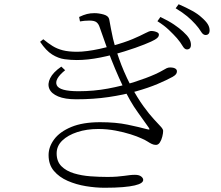

<svg xmlns="http://www.w3.org/2000/svg" viewBox="-20 -839 1040 905"><path d="M861 -606Q850 -606 840.5 -622.5Q831 -639 814 -659Q798 -677 776 -698Q754 -719 722 -739L736 -759Q774 -741 800 -723.5Q826 -706 843 -690Q863 -672 871.5 -657.5Q880 -643 880 -628Q880 -617 875 -611.5Q870 -606 861 -606ZM473 46Q431 46 385 38.5Q339 31 299 13.5Q259 -4 234 -33.5Q209 -63 209 -108Q209 -147 235.5 -182.5Q262 -218 316 -240.5Q370 -263 452 -263Q526 -263 581 -251.5Q636 -240 673 -230Q684 -227 684.5 -229.5Q685 -232 680 -239Q665 -261 629 -310.5Q593 -360 560 -431Q541 -471 522.5 -515Q504 -559 486 -608Q468 -657 450 -710Q445 -726 435 -734Q425 -742 402 -742Q389 -742 378.5 -741Q368 -740 357 -738L353 -759Q374 -769 390 -773Q406 -777 425 -777Q446 -777 469 -770.5Q492 -764 495 -747Q499 -726 503 -703.5Q507 -681 512.5 -657.5Q518 -634 525 -610Q532 -589 541.5 -561.5Q551 -534 564.5 -502.5Q578 -471 595 -438Q628 -377 656 -338.5Q684 -300 705 -277.5Q726 -255 737.5 -242.5Q749 -230 749 -222Q749 -211 745 -195Q741 -179 733.5 -167.5Q726 -156 715 -156Q705 -156 695.5 -160.5Q686 -165 674.5 -172.5Q663 -180 646 -187Q627 -196 595.5 -206Q564 -216 524.5 -223.5Q485 -231 443 -231Q389 -231 344.5 -216.5Q300 -202 273.5 -176.5Q247 -151 247 -116Q247 -78 269.5 -55.5Q292 -33 328.5 -22Q365 -11 406.5 -8Q448 -5 486 -5Q512 -5 531 -6.5Q550 -8 564.5 -10Q579 -12 591.5 -13.5Q604 -15 616 -15Q635 -15 645 -7.5Q655 0 655 9Q655 17 645.5 23.5Q636 30 615 35Q594 40 559 43Q524 46 473 46ZM339 -371Q286 -371 254 -384.5Q222 -398 212.5 -420.5Q203 -443 216.5 -470.5Q230 -498 269 -525L287 -508Q235 -466 247.5 -437.5Q260 -409 350 -409Q422 -409 489 -421.5Q556 -434 613.5 -452.5Q671 -471 711 -489Q735 -500 746.5 -507Q758 -514 765.5 -517.5Q773 -521 782 -521Q792 -521 799 -519Q806 -517 810 -513Q814 -509 814 -503Q814 -496 810 -490Q806 -484 794 -477Q767 -462 723.5 -443.5Q680 -425 621.5 -408.5Q563 -392 492 -381.5Q421 -371 339 -371ZM342 -556Q313 -556 284 -560Q255 -564 226 -582Q197 -600 169 -642L184 -654Q207 -635 228 -622Q249 -609 276 -602Q303 -595 344 -595Q364 -595 391.5 -598.5Q419 -602 449 -608.5Q479 -615 506 -622Q568 -639 605.5 -655Q643 -671 663.5 -682Q684 -693 693 -693Q701 -693 709 -691Q717 -689 723 -685.5Q729 -682 729 -675Q729 -669 724.5 -663.5Q720 -658 710 -652Q699 -645 660.5 -629.5Q622 -614 567.5 -597Q513 -580 453.5 -568Q394 -556 342 -556ZM949 -674Q937 -674 927.5 -690Q918 -706 901 -725Q883 -745 862 -762.5Q841 -780 808 -800L822 -819Q859 -803 886 -788Q913 -773 929 -758Q950 -740 959 -725.5Q968 -711 968 -696Q968 -685 963 -679.5Q958 -674 949 -674Z"/></svg>

Font: Noto Serif JP ExtraLight
Style: Regular
Weight: 200
Designer: Ryoko NISHIZUKA  (kana & ideographs); Frank Grießhammer (Latin, Greek & Cyrillic); Wenlong ZHANG  (bopomofo); Sandoll Co
Foundry: Adobe
Version: Version 2.002-H1;hotconv 1.1.0;makeotfexe 2.6.0